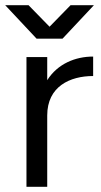

<svg xmlns="http://www.w3.org/2000/svg" viewBox="-32 -720 390 740"><path d="M70 0H150V-275C150 -387 238 -427 327 -427V-502C258 -502 190 -474 150 -411V-500H70ZM109 -571H209L330 -700H240L159 -617L78 -700H-12Z"/></svg>

Font: HB Figtree Prototype
Style: Regular
Weight: 400
Designer: Alfredo Marco Pradil
Foundry: Hanken Design Co.®
Version: Version 1.002;Glyphs 3.2 (3228)